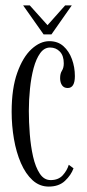

<svg xmlns="http://www.w3.org/2000/svg" viewBox="-20 -679 323 709"><path d="M160 10Q126 10 100.2 -13.5Q74.5 -37 57.2 -76.8Q40 -116.5 31.5 -165.8Q23 -215 23 -266.5Q23 -352.5 43.8 -410.5Q64.5 -468.5 96.5 -497.8Q128.5 -527 162 -527Q193.5 -527 214.2 -508.5Q235 -490 245.8 -460.2Q256.5 -430.5 256.5 -398Q256.5 -354 230 -354Q216 -354 209 -364.2Q202 -374.5 202 -390.5Q202 -407.5 208.8 -418Q215.5 -428.5 215.5 -445Q215.5 -473.5 201 -488.5Q186.5 -503.5 165 -503.5Q143.5 -503.5 128.5 -482.8Q113.5 -462 104.2 -427.8Q95 -393.5 90.8 -352Q86.5 -310.5 86.5 -269.5Q86.5 -228.5 90 -183.8Q93.5 -139 102.2 -100.5Q111 -62 126.8 -38Q142.5 -14 167 -14Q195.5 -14 211.5 -31.5Q227.5 -49 234 -70.5L251.5 -57.5Q242.5 -32.5 220 -11.2Q197.5 10 160 10ZM141 -552 65.5 -659H90L155.5 -586L220.5 -659H245L170 -552Z"/></svg>

Font: Imbue 50pt Light
Style: Regular
Weight: 300
Designer: Tyler Finck
Foundry: Etcetera Type Company
Version: Version 1.102; ttfautohint (v1.8.3)